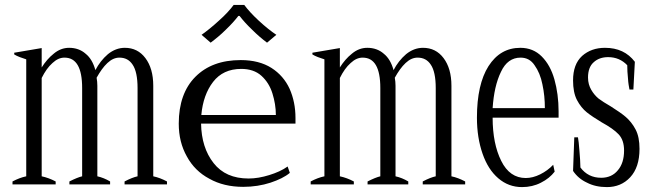

<svg xmlns="http://www.w3.org/2000/svg" viewBox="-20 -752 2650 783"><path d="M661 -12C642 -22 624 -29 605 -33C605 -33 605 -402 605 -402C605 -450 594 -487 573 -515C552 -543 524 -557 489 -557C464 -557 441 -548 420 -531C399 -513 382 -491 369 -466C361 -495 348 -518 329 -533C311 -549 288 -557 262 -557C239 -557 218 -549 199 -533C180 -518 164 -499 150 -477C150 -477 150 -556 150 -556C150 -556 38 -537 38 -537C38 -537 38 -530 38 -530C51 -522 68 -516 87 -510C87 -510 87 -33 87 -33C68 -29 50 -22 31 -12C31 -12 31 0 31 0C31 0 207 0 207 0C207 0 207 -12 207 -12C188 -22 169 -29 150 -33C150 -33 150 -434 150 -434C163 -460 177 -480 194 -495C210 -510 226 -517 243 -517C291 -517 315 -476 315 -393C315 -393 315 -33 315 -33C302 -30 285 -23 263 -12C263 -12 263 0 263 0C263 0 429 0 429 0C429 0 429 -12 429 -12C412 -22 395 -29 377 -33C377 -33 377 -402 377 -402C377 -413 376 -424 374 -435C388 -460 402 -480 418 -495C434 -510 450 -517 467 -517C490 -517 508 -508 521 -488C534 -469 541 -437 541 -393C541 -393 541 -33 541 -33C527 -30 509 -23 488 -12C488 -12 488 0 488 0C488 0 661 0 661 0C661 0 661 -12 661 -12Z M901 -631C922 -651 939 -670 952 -687C952 -687 957 -687 957 -687C970 -670 987 -651 1008 -631C1029 -610 1049 -593 1069 -578C1069 -578 1107 -610 1107 -610C1086 -624 1062 -643 1036 -667C1010 -691 990 -713 976 -732C976 -732 933 -732 933 -732C919 -713 899 -691 873 -668C847 -644 823 -625 802 -610C802 -610 839 -578 839 -578C859 -593 880 -610 901 -631ZM1185 -248C1185 -248 1185 -271 1185 -271C1185 -314 1177 -354 1161 -390C1145 -425 1120 -454 1087 -475C1054 -496 1012 -507 962 -507C883 -507 822 -484 777 -439C732 -394 709 -330 709 -248C709 -197 720 -153 742 -114C763 -75 794 -44 834 -23C873 -1 919 10 972 10C1012 10 1049 4 1083 -7C1116 -18 1143 -31 1162 -47C1162 -47 1153 -73 1153 -73C1132 -58 1107 -47 1078 -38C1049 -29 1021 -24 994 -24C931 -24 884 -45 851 -87C818 -129 801 -183 800 -248C800 -248 1185 -248 1185 -248ZM1105 -283C1105 -283 801 -283 801 -283C806 -338 822 -383 849 -418C876 -453 914 -471 964 -471C997 -471 1025 -462 1046 -443C1067 -424 1082 -400 1091 -371C1100 -342 1105 -313 1105 -283Z M1877 -12C1858 -22 1840 -29 1821 -33C1821 -33 1821 -402 1821 -402C1821 -450 1810 -487 1789 -515C1768 -543 1740 -557 1705 -557C1680 -557 1657 -548 1636 -531C1615 -513 1598 -491 1585 -466C1577 -495 1564 -518 1545 -533C1527 -549 1504 -557 1478 -557C1455 -557 1434 -549 1415 -533C1396 -518 1380 -499 1366 -477C1366 -477 1366 -556 1366 -556C1366 -556 1254 -537 1254 -537C1254 -537 1254 -530 1254 -530C1267 -522 1284 -516 1303 -510C1303 -510 1303 -33 1303 -33C1284 -29 1266 -22 1247 -12C1247 -12 1247 0 1247 0C1247 0 1423 0 1423 0C1423 0 1423 -12 1423 -12C1404 -22 1385 -29 1366 -33C1366 -33 1366 -434 1366 -434C1379 -460 1393 -480 1410 -495C1426 -510 1442 -517 1459 -517C1507 -517 1531 -476 1531 -393C1531 -393 1531 -33 1531 -33C1518 -30 1501 -23 1479 -12C1479 -12 1479 0 1479 0C1479 0 1645 0 1645 0C1645 0 1645 -12 1645 -12C1628 -22 1611 -29 1593 -33C1593 -33 1593 -402 1593 -402C1593 -413 1592 -424 1590 -435C1604 -460 1618 -480 1634 -495C1650 -510 1666 -517 1683 -517C1706 -517 1724 -508 1737 -488C1750 -469 1757 -437 1757 -393C1757 -393 1757 -33 1757 -33C1743 -30 1725 -23 1704 -12C1704 -12 1704 0 1704 0C1704 0 1877 0 1877 0C1877 0 1877 -12 1877 -12Z M2258 -272C2258 -272 2258 -298 2258 -298C2258 -345 2252 -389 2241 -428C2230 -467 2213 -498 2189 -522C2166 -545 2137 -557 2102 -557C2047 -557 2004 -532 1972 -482C1941 -433 1925 -363 1925 -272C1925 -217 1933 -168 1948 -125C1963 -82 1984 -49 2012 -25C2040 -1 2072 11 2109 11C2137 11 2163 5 2186 -7C2210 -19 2228 -34 2242 -52C2242 -52 2236 -80 2236 -80C2221 -64 2203 -51 2183 -41C2163 -31 2143 -26 2124 -26C2081 -26 2047 -49 2024 -96C2001 -142 1989 -201 1989 -272C1989 -272 2258 -272 2258 -272ZM2202 -311C2202 -311 1989 -311 1989 -311C1993 -371 2004 -420 2023 -459C2041 -498 2068 -517 2103 -517C2127 -517 2146 -507 2160 -486C2175 -465 2186 -439 2192 -408C2199 -376 2202 -344 2202 -311Z M2374 -7C2397 5 2424 11 2455 11C2493 11 2525 -2 2550 -29C2575 -56 2588 -94 2588 -145C2588 -177 2583 -203 2572 -224C2561 -245 2547 -262 2532 -275C2517 -288 2496 -302 2471 -318C2450 -330 2433 -341 2421 -350C2409 -360 2399 -372 2391 -386C2383 -400 2378 -416 2378 -436C2378 -464 2386 -485 2401 -498C2416 -512 2436 -519 2460 -519C2491 -519 2517 -508 2538 -486C2538 -469 2539 -451 2541 -432C2542 -413 2545 -398 2547 -387C2547 -387 2563 -387 2563 -387C2563 -387 2569 -500 2569 -500C2540 -538 2500 -557 2447 -557C2410 -557 2379 -546 2354 -524C2329 -501 2317 -468 2317 -424C2317 -392 2322 -365 2333 -344C2344 -323 2358 -306 2373 -294C2388 -282 2409 -268 2434 -253C2465 -236 2488 -220 2503 -204C2518 -188 2525 -166 2525 -138C2525 -105 2517 -78 2500 -58C2484 -38 2461 -27 2432 -27C2396 -27 2368 -41 2347 -69C2347 -88 2345 -111 2343 -137C2341 -164 2339 -182 2337 -192C2337 -192 2322 -192 2322 -192C2322 -192 2317 -55 2317 -55C2331 -34 2350 -18 2374 -7Z"/></svg>

Font: BUSH 25 TRIRONG 0515 A
Style: Regular
Weight: 400
Designer: Katatrad Team
Foundry: CadsonDemak